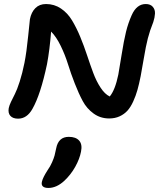

<svg xmlns="http://www.w3.org/2000/svg" viewBox="-20 -595 816 943"><path d="M68.8 -12.2Q43.5 -12.2 31 -25.9Q18.6 -39.6 22.9 -64Q25.4 -76.7 34.2 -95.2Q43 -113.8 53.2 -133.5Q63.5 -153.3 76.7 -194.1Q89.8 -234.9 100.1 -286.1Q110.4 -337.9 118.4 -418.5Q126.5 -499 127 -501Q133.8 -535.2 153.8 -555.2Q173.8 -575.2 206.1 -575.2Q246.6 -575.2 279.3 -553.2Q312 -531.2 333.7 -495.1Q355.5 -459 373.8 -414.8Q392.1 -370.6 407.5 -324Q422.9 -277.3 438 -236.8Q453.1 -196.3 473.9 -164.6Q494.6 -132.8 519 -121.1Q545.4 -152.8 561 -228Q565.9 -253.9 577.1 -325Q588.4 -396 598.9 -438.7Q609.4 -481.4 627 -521Q651.4 -575.2 695.8 -575.2Q718.8 -575.2 730.5 -561.5Q742.2 -547.9 741.2 -528.3Q740.2 -508.8 732.9 -486.8Q715.8 -444.3 706.1 -406.5Q696.3 -368.7 686.3 -308.1Q676.3 -247.6 670.9 -221.2Q663.1 -181.6 655 -153.1Q647 -124.5 634.3 -96.7Q621.6 -68.8 606 -51.5Q590.3 -34.2 567.6 -23.7Q544.9 -13.2 516.1 -13.2Q473.1 -13.2 439.7 -37.4Q406.2 -61.5 386.2 -98.9Q366.2 -136.2 347.2 -185.1Q328.1 -233.9 314 -279.5Q299.8 -325.2 278.1 -369.9Q256.3 -414.6 231 -439.9Q224.1 -350.6 210.9 -279.8Q179.2 -129.9 139.2 -60.1Q112.3 -12.2 68.8 -12.2ZM217.8 328.1Q198.2 328.1 190.2 320.1Q182.1 312 186 296.9Q190.4 277.3 212.9 242.2Q227.1 222.2 235.8 201.9Q244.6 181.6 248 168.9Q251.5 156.2 255.9 133.8Q266.6 77.1 317.9 77.1Q352.5 77.1 368.9 95.7Q385.3 114.3 377.9 149.9Q371.1 185.5 349.6 224.1Q328.1 262.7 295.9 293Q257.8 328.1 217.8 328.1Z"/></svg>

Font: Shantell Sans Irregular Bouncy
Style: Italic
Weight: 500
Italic angle: -11.31°
Designer: Stephen Nixon, Anya Danilova, Shantell Martin
Foundry: Arrow Type
Version: Version 1.006;[9816181b4]